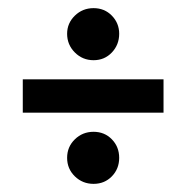

<svg xmlns="http://www.w3.org/2000/svg" viewBox="-20 -592 458 472"><path d="M36 -315V-397H382V-315ZM210 -140Q183 -140 164 -158.5Q145 -177 145 -204Q145 -231 164 -249.5Q183 -268 210 -268Q237 -268 255 -249.5Q273 -231 273 -204Q273 -177 255 -158.5Q237 -140 210 -140ZM210 -444Q183 -444 164 -463Q145 -482 145 -509Q145 -535 164 -553.5Q183 -572 210 -572Q237 -572 255 -553.5Q273 -535 273 -509Q273 -482 255 -463Q237 -444 210 -444Z"/></svg>

Font: Kreon Light SemiBold
Style: Regular
Weight: 600
Version: Version 2.002